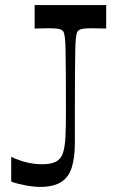

<svg xmlns="http://www.w3.org/2000/svg" viewBox="-20 -720 474 754"><path d="M24 -7V-104Q56 -89 86 -82Q116 -75 146 -75Q180 -75 199.5 -85Q219 -95 227 -118.5Q235 -142 237 -182.5Q239 -223 239 -283Q239 -372 238.5 -429Q238 -486 237.5 -519.5Q237 -553 235 -569.5Q233 -586 230.5 -592.5Q228 -599 224 -601Q219 -605 208 -607Q197 -609 168 -609Q158 -609 145 -608.5Q132 -608 116 -608V-700H397V-608Q381 -608 368 -608.5Q355 -609 345 -609Q316 -609 305.5 -607Q295 -605 289 -601Q285 -599 282.5 -592.5Q280 -586 278 -569.5Q276 -553 275.5 -519.5Q275 -486 274.5 -429Q274 -372 274 -283V-159Q274 -102 262 -63Q250 -24 220 -5Q190 14 138 14Q112 14 78 7.5Q44 1 24 -7Z"/></svg>

Font: Ojuju Medium
Style: Regular
Weight: 500
Designer: Chisaokwu Joboson, Mirko Velimirovic
Foundry: Udi Foundry
Version: Version 1.000